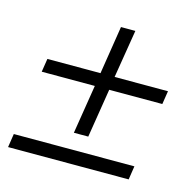

<svg xmlns="http://www.w3.org/2000/svg" viewBox="-85 -622 718 709"><g transform="rotate(15 274.5 -268.0)"><path d="M226 -114 256 -301H53L61 -352H264L293 -536H348L318 -352H522L514 -301H311L281 -114ZM5 0 13 -52H474L466 0Z"/></g></svg>

Font: Nunito Sans 7pt SemiCondensed Light
Style: Italic
Weight: 300
Width: 4
Italic angle: -9°
Designer: Vernon Adams
Foundry: Vernon Adams
Version: Version 3.101;gftools[0.9.27]